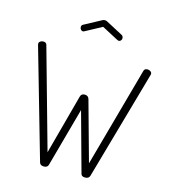

<svg xmlns="http://www.w3.org/2000/svg" viewBox="-136 -1061 1033 1173"><g transform="rotate(15 381.0 -474.0)"><path d="M381 -912 277 -856Q276 -856 273 -854.5Q270 -853 269 -853Q261 -853 255 -859.5Q249 -866 249 -876Q249 -888 260 -893L364 -949Q372 -954 381 -954Q390 -954 398 -949L502 -894Q513 -888 513 -874Q513 -866 507.5 -860Q502 -854 494 -854L485 -857ZM737 -703 541 -12Q535 6 512 6Q488 6 485 -12L382 -386L279 -12Q274 6 251 6Q228 6 223 -12L25 -703Q24 -706 24 -710Q24 -719 32.5 -725Q41 -731 51 -731Q70 -731 74 -716L251 -84L353 -463Q358 -483 380 -483Q402 -483 408 -463L513 -84L688 -716Q692 -731 711 -731Q721 -731 729.5 -725Q738 -719 738 -710Q738 -706 737 -703Z"/></g></svg>

Font: Dosis
Style: Light
Weight: 300
Designer: Edgar Tolentino, Pablo Impallari, Igino Marini
Foundry: Edgar Tolentino, Pablo Impallari, Igino Marini
Version: Version 1.007